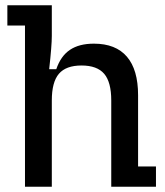

<svg xmlns="http://www.w3.org/2000/svg" viewBox="-20 -710 629 730"><path d="M75 -613H8V-690H177V-573Q177 -537 167 -447H194Q211 -497 246 -520.5Q281 -544 337 -544Q420 -544 462.5 -494.5Q505 -445 505 -348V-77H573V0H403V-328Q403 -398 376 -429.5Q349 -461 290 -461Q231 -461 204 -429.5Q177 -398 177 -328V0H75Z"/></svg>

Font: Mozilla Headline BETA
Style: Regular
Weight: 400
Designer: Studio DRAMA
Foundry: Studio DRAMA
Version: Version 0.100